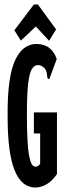

<svg xmlns="http://www.w3.org/2000/svg" viewBox="-20 -826 290 856"><path d="M138 10Q76 10 45 -67Q14 -144 14 -304Q13 -401 22.5 -464.5Q32 -528 50.5 -564Q69 -600 92.5 -615Q116 -630 141 -630Q177 -630 199.5 -612.5Q222 -595 233 -563L203 -482L200 -473L193 -475Q190 -483 189.5 -494Q189 -505 181 -519Q174 -527 166.5 -531.5Q159 -536 149 -536Q133 -536 122 -518Q111 -500 105.5 -453Q100 -406 100 -319Q100 -189 109 -136Q118 -83 137 -83Q145 -83 150 -86.5Q155 -90 159 -95V-231H131V-325H234V-50Q212 -18 187 -4Q162 10 138 10ZM73 -645 44 -691 131 -806H149L230 -695L199 -644L140 -708Z"/></svg>

Font: Inconsolata UltraCondensed Black
Style: Regular
Weight: 900
Width: 1
Monospace: yes
Designer: Raph Levien, Cyreal, Brenton Simpson
Foundry: Raph Levien, Cyreal, Google
Version: Version 3.001; ttfautohint (v1.8.2.53-6de2)